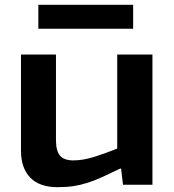

<svg xmlns="http://www.w3.org/2000/svg" viewBox="-20 -766 722 796"><path d="M219 10Q144 10 105.5 -29.5Q67 -69 67 -142V-540H212V-186Q212 -140 229 -120.5Q246 -101 284 -101Q326 -101 375 -117Q424 -133 466 -150V-540H612V0H490L482 -67H478Q435 -46 403 -31.5Q371 -17 342.5 -8Q314 1 285 5.5Q256 10 219 10ZM139 -746H532V-647H139Z"/></svg>

Font: Encode Sans Wide
Style: SemiBold
Weight: 600
Designer: Pablo Impallari, Andres Torresi
Foundry: Pablo Impallari, Andres Torresi
Version: Version 1.000; ttfautohint (v1.00) -l 8 -r 50 -G 200 -x 14 -